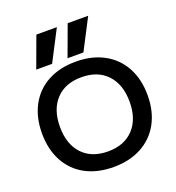

<svg xmlns="http://www.w3.org/2000/svg" viewBox="-173 -1138 1179 1285"><g transform="rotate(-20 416.5 -495.0)"><path d="M41 -365Q41 -479 87 -564Q133 -649 217.5 -694.5Q302 -740 417 -740Q531 -740 616 -694Q701 -648 747 -563.5Q793 -479 793 -365Q793 -251 747 -166.5Q701 -82 616 -36Q531 10 417 10Q302 10 217.5 -35.5Q133 -81 87 -166Q41 -251 41 -365ZM417 -101Q533 -101 599 -171.5Q665 -242 665 -365Q665 -488 599 -558.5Q533 -629 417 -629Q300 -629 234.5 -558.5Q169 -488 169 -365Q169 -242 234.5 -171.5Q300 -101 417 -101ZM374 -780 455 -1000H601L487 -780ZM232 -1000H378L264 -780H151Z"/></g></svg>

Font: Enso SemiBold
Style: Regular
Weight: 600
Designer: Coji Morishita
Foundry: UNDERFOREST DESIGN
Version: Version 1.000